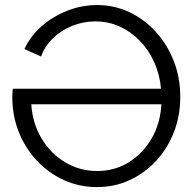

<svg xmlns="http://www.w3.org/2000/svg" viewBox="-20 -735 777 761"><path d="M364.6 6.5Q294.3 6.5 233.4 -21.2Q172.6 -48.8 126.4 -98Q80.2 -147.1 54.5 -211.7Q28.8 -276.3 28.8 -349.9Q28.8 -359.9 29.5 -369.1Q30.2 -378.3 30.9 -383.2H618.2Q613.2 -440.1 591.1 -488.9Q569 -537.8 533.5 -573.9Q498.1 -610.1 453.6 -630.2Q409.1 -650.2 358.4 -650.2Q310.4 -650.2 266.6 -632.7Q222.8 -615.1 190.1 -583.6Q157.5 -552.1 142.7 -510.8L76.8 -540.9Q100.8 -592.5 145.4 -631.4Q190.1 -670.3 247 -692.6Q303.9 -715 364.6 -715Q433.4 -715 493 -686.7Q552.6 -658.4 597.9 -608.5Q643.2 -558.5 668.9 -492.7Q694.5 -426.9 694.5 -350.9Q694.5 -276.2 669.2 -211Q643.8 -145.8 598.5 -97.2Q553.1 -48.5 493.6 -21Q434 6.5 364.6 6.5ZM365.4 -57.2Q434.3 -57.2 490.2 -91.7Q546 -126.2 580.8 -185.8Q615.6 -245.3 619.6 -321.7H104Q108.9 -246.1 144.7 -186.2Q180.6 -126.3 238.2 -91.8Q295.8 -57.2 365.4 -57.2Z"/></svg>

Font: Raleway Thin
Style: Regular
Weight: 100
Designer: Matt McInerney, Pablo Impallari, Rodrigo Fuenzalida
Foundry: Matt McInerney, Pablo Impallari, Rodrigo Fuenzalida
Version: Version 4.026